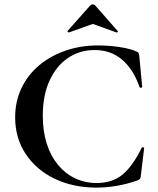

<svg xmlns="http://www.w3.org/2000/svg" viewBox="-20 -843 721 875"><path d="M427 -636Q457 -636 489.5 -633Q522 -630 551 -624Q580 -618 600 -609Q609 -606 611.5 -601.5Q614 -597 615 -586L628 -447Q628 -444 623 -443Q618 -442 616 -446Q588 -527 536.5 -571Q485 -615 411 -615Q343 -615 289.5 -578.5Q236 -542 205.5 -475Q175 -408 175 -315Q175 -245 193 -188.5Q211 -132 244 -92Q277 -52 322 -30.5Q367 -9 421 -9Q492 -9 538.5 -47.5Q585 -86 626 -170Q628 -173 632.5 -172Q637 -171 637 -168L622 -44Q621 -32 618.5 -28.5Q616 -25 607 -21Q559 -4 511.5 4Q464 12 421 12Q313 12 229 -28.5Q145 -69 97 -141.5Q49 -214 49 -308Q49 -380 77.5 -440.5Q106 -501 157.5 -544.5Q209 -588 278 -612Q347 -636 427 -636ZM288 -702 391 -818Q396 -823 403 -823Q410 -823 414 -818L516 -702Q519 -701 516 -697.5Q513 -694 511 -695L403 -734L294 -695Q293 -694 289.5 -697.5Q286 -701 288 -702Z"/></svg>

Font: Cormorant Infant Light
Style: Regular
Weight: 300
Designer: Christian Thalmann (Catharsis Fonts)
Foundry: Catharsis Fonts
Version: Version 4.001